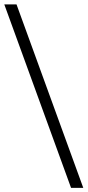

<svg xmlns="http://www.w3.org/2000/svg" viewBox="-20 -787 409 897"><path d="M369.1 90.8H312L0 -766.6H57.1Z"/></svg>

Font: Petit Formal Script
Style: Regular
Weight: 400
Version: Version 1.001; ttfautohint (v0.8) -G 200 -r 50